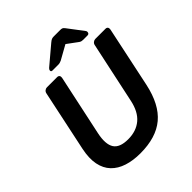

<svg xmlns="http://www.w3.org/2000/svg" viewBox="-243 -1047 1208 1208"><g transform="rotate(-45 361.0 -443.0)"><path d="M303 10Q239 10 188 -6.5Q137 -23 104.5 -57Q72 -91 61.5 -143.5Q51 -196 66 -268L152 -675Q154 -686 162.5 -693Q171 -700 181 -700H272Q283 -700 288 -693Q293 -686 291 -675L204 -268Q187 -186 212 -146.5Q237 -107 312 -107Q384 -107 431 -146.5Q478 -186 495 -268L582 -675Q584 -686 593 -693Q602 -700 612 -700H702Q713 -700 718 -693Q723 -686 721 -675L635 -268Q604 -124 524 -57Q444 10 303 10ZM281 -750Q268 -750 269 -762Q270 -770 278 -777L400 -880Q413 -891 421 -893.5Q429 -896 438 -896H496Q506 -896 512.5 -893.5Q519 -891 527 -880L605 -777Q610 -771 608 -763Q606 -750 592 -750H554Q547 -750 540.5 -751.5Q534 -753 528 -757L456 -810L361 -757Q354 -754 347.5 -752Q341 -750 333 -750Z"/></g></svg>

Font: Rubik Medium
Style: Italic
Weight: 500
Italic angle: -12°
Designer: Hubert and Fischer
Foundry: Hubert and Fischer
Version: Version 2.300;gftools[0.9.30]